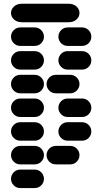

<svg xmlns="http://www.w3.org/2000/svg" viewBox="-20 -881 540 1013"><path d="M87.9 111.3H162.1Q183.6 111.3 197.8 96.7Q211.9 82 211.9 62.5Q211.9 43 197.8 28.3Q183.6 13.7 162.1 13.7H87.9Q66.4 13.7 52.2 28.3Q38.1 43 38.1 62.5Q38.1 82 52.2 96.7Q66.4 111.3 87.9 111.3ZM87.9 -13.7H162.1Q183.6 -13.7 197.8 -28.3Q211.9 -43 211.9 -62.5Q211.9 -82 197.8 -96.7Q183.6 -111.3 162.1 -111.3H87.9Q66.4 -111.3 52.2 -96.7Q38.1 -82 38.1 -62.5Q38.1 -43 52.2 -28.3Q66.4 -13.7 87.9 -13.7ZM275.4 -13.7H349.6Q371.1 -13.7 385.3 -28.3Q399.4 -43 399.4 -62.5Q399.4 -82 385.3 -96.7Q371.1 -111.3 349.6 -111.3H275.4Q253.9 -111.3 239.7 -96.7Q225.6 -82 225.6 -62.5Q225.6 -43 239.7 -28.3Q253.9 -13.7 275.4 -13.7ZM87.9 -138.7H162.1Q183.6 -138.7 197.8 -153.3Q211.9 -168 211.9 -187.5Q211.9 -207 197.8 -221.7Q183.6 -236.3 162.1 -236.3H87.9Q66.4 -236.3 52.2 -221.7Q38.1 -207 38.1 -187.5Q38.1 -168 52.2 -153.3Q66.4 -138.7 87.9 -138.7ZM337.9 -138.7H412.1Q433.6 -138.7 447.8 -153.3Q461.9 -168 461.9 -187.5Q461.9 -207 447.8 -221.7Q433.6 -236.3 412.1 -236.3H337.9Q316.4 -236.3 302.2 -221.7Q288.1 -207 288.1 -187.5Q288.1 -168 302.2 -153.3Q316.4 -138.7 337.9 -138.7ZM87.9 -263.7H162.1Q183.6 -263.7 197.8 -278.3Q211.9 -293 211.9 -312.5Q211.9 -332 197.8 -346.7Q183.6 -361.3 162.1 -361.3H87.9Q66.4 -361.3 52.2 -346.7Q38.1 -332 38.1 -312.5Q38.1 -293 52.2 -278.3Q66.4 -263.7 87.9 -263.7ZM337.9 -263.7H412.1Q433.6 -263.7 447.8 -278.3Q461.9 -293 461.9 -312.5Q461.9 -332 447.8 -346.7Q433.6 -361.3 412.1 -361.3H337.9Q316.4 -361.3 302.2 -346.7Q288.1 -332 288.1 -312.5Q288.1 -293 302.2 -278.3Q316.4 -263.7 337.9 -263.7ZM87.9 -388.7H162.1Q183.6 -388.7 197.8 -403.3Q211.9 -418 211.9 -437.5Q211.9 -457 197.8 -471.7Q183.6 -486.3 162.1 -486.3H87.9Q66.4 -486.3 52.2 -471.7Q38.1 -457 38.1 -437.5Q38.1 -418 52.2 -403.3Q66.4 -388.7 87.9 -388.7ZM275.4 -388.7H349.6Q371.1 -388.7 385.3 -403.3Q399.4 -418 399.4 -437.5Q399.4 -457 385.3 -471.7Q371.1 -486.3 349.6 -486.3H275.4Q253.9 -486.3 239.7 -471.7Q225.6 -457 225.6 -437.5Q225.6 -418 239.7 -403.3Q253.9 -388.7 275.4 -388.7ZM87.9 -513.7H162.1Q183.6 -513.7 197.8 -528.3Q211.9 -543 211.9 -562.5Q211.9 -582 197.8 -596.7Q183.6 -611.3 162.1 -611.3H87.9Q66.4 -611.3 52.2 -596.7Q38.1 -582 38.1 -562.5Q38.1 -543 52.2 -528.3Q66.4 -513.7 87.9 -513.7ZM337.9 -513.7H412.1Q433.6 -513.7 447.8 -528.3Q461.9 -543 461.9 -562.5Q461.9 -582 447.8 -596.7Q433.6 -611.3 412.1 -611.3H337.9Q316.4 -611.3 302.2 -596.7Q288.1 -582 288.1 -562.5Q288.1 -543 302.2 -528.3Q316.4 -513.7 337.9 -513.7ZM87.9 -638.7H162.1Q183.6 -638.7 197.8 -653.3Q211.9 -668 211.9 -687.5Q211.9 -707 197.8 -721.7Q183.6 -736.3 162.1 -736.3H87.9Q66.4 -736.3 52.2 -721.7Q38.1 -707 38.1 -687.5Q38.1 -668 52.2 -653.3Q66.4 -638.7 87.9 -638.7ZM337.9 -638.7H412.1Q433.6 -638.7 447.8 -653.3Q461.9 -668 461.9 -687.5Q461.9 -707 447.8 -721.7Q433.6 -736.3 412.1 -736.3H337.9Q316.4 -736.3 302.2 -721.7Q288.1 -707 288.1 -687.5Q288.1 -668 302.2 -653.3Q316.4 -638.7 337.9 -638.7ZM96.7 -763.7H340.8Q368.2 -763.7 383.8 -778.3Q399.4 -793 399.4 -812.5Q399.4 -832 383.8 -846.7Q368.2 -861.3 340.8 -861.3H96.7Q69.3 -861.3 53.7 -846.7Q38.1 -832 38.1 -812.5Q38.1 -793 53.7 -778.3Q69.3 -763.7 96.7 -763.7Z"/></svg>

Font: Workbench
Style: Regular
Weight: 400
Designer: Jens Kutilek
Foundry: Jens Kutilek
Version: Version 2.001